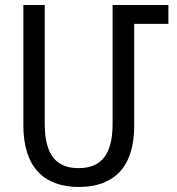

<svg xmlns="http://www.w3.org/2000/svg" viewBox="-20 -734 705 764"><path d="M294 10C434 10 514 -70 514 -233V-639H650V-714H428V-240C428 -115 379 -65 293 -65C208 -65 158 -112 158 -242V-714H73V-235C73 -67 157 10 294 10Z"/></svg>

Font: Noto Sans Armenian Condensed
Style: Regular
Weight: 400
Width: 3
Designer: Monotype Design Team
Foundry: Monotype Imaging Inc.
Version: Version 2.008